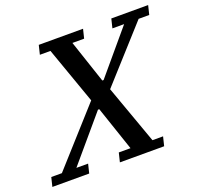

<svg xmlns="http://www.w3.org/2000/svg" viewBox="-175 -834 1013 970"><g transform="rotate(-20 331.5 -349.0)"><path d="M-41 -49H16L281 -344L173 -649H116L128 -698H366L354 -649H291L368 -419H375L569 -649H506L518 -698H716L704 -649H647L390 -364L503 -49H560L548 0H310L322 -49H385L304 -288H297L94 -49H157L145 0H-53Z"/></g></svg>

Font: IBM Plex Serif Medm
Style: Italic
Weight: 500
Italic angle: -14°
Designer: Mike Abbink, Paul van der Laan, Pieter van Rosmalen
Foundry: Bold Monday
Version: Version 3.001